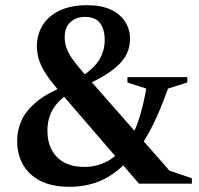

<svg xmlns="http://www.w3.org/2000/svg" viewBox="-20 -707 766 739"><path d="M315 -381.5 249 -350Q218 -330.5 199 -308Q180 -285.5 171.2 -260Q162.5 -234.5 162.5 -204.5Q162.5 -161 179.5 -129.5Q196.5 -98 228.2 -81.2Q260 -64.5 305.5 -64.5Q347 -64.5 384.5 -81.8Q422 -99 453.5 -138.5L476 -163Q497 -196 513.8 -245.8Q530.5 -295.5 543 -366L470.5 -389.5V-410H701V-389.5L626.5 -366Q596.5 -281 566.5 -221.8Q536.5 -162.5 502.5 -118.5L483.5 -101.5Q449 -61 412 -36Q375 -11 334.2 0.5Q293.5 12 248 12Q180 12 135.2 -11Q90.5 -34 68.2 -74Q46 -114 46 -164.5Q46 -207 63.5 -244.8Q81 -282.5 121.5 -315.8Q162 -349 231.5 -377L291.5 -410.5Q342.5 -444 362.8 -478.2Q383 -512.5 383 -552.5Q383 -595.5 364.5 -618.8Q346 -642 307.5 -642Q273 -642 251 -622Q229 -602 229 -564Q229 -543 235.5 -524Q242 -505 256.5 -483.2Q271 -461.5 296 -433L632.5 -50L718.5 -21V0H515L198.5 -367.5Q169.5 -401.5 152.8 -428.8Q136 -456 129 -480.2Q122 -504.5 122 -528Q122 -574 144.2 -610Q166.5 -646 209.8 -666.5Q253 -687 315 -687Q371 -687 407.5 -669.5Q444 -652 462.2 -622.8Q480.5 -593.5 480.5 -557.5Q480.5 -533.5 472.5 -511Q464.5 -488.5 445.5 -467Q426.5 -445.5 394.8 -424.5Q363 -403.5 315 -381.5Z"/></svg>

Font: Newsreader 24pt SemiBold
Style: Regular
Weight: 600
Designer: Hugues Gentile
Foundry: Production Type
Version: Version 1.003